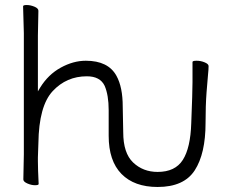

<svg xmlns="http://www.w3.org/2000/svg" viewBox="-20 -727 923 765"><path d="M444 -425Q469 -380 469 -302L471 -200Q471 -117 510.5 -79.5Q550 -42 608 -42Q678 -42 708.5 -90Q739 -138 742 -236Q747 -361 747 -400V-480Q747 -485 763.5 -485Q780 -485 795.5 -478.5Q811 -472 811 -464V-462Q811 -450 809 -431.5Q807 -413 803 -359.5Q799 -306 799 -237Q799 -115 756 -48.5Q713 18 608 18Q515 18 464 -34Q413 -86 413 -186V-288Q413 -348 397 -385Q379 -423 326 -423Q245 -423 190 -364Q135 -305 133 -157Q132 -124 131 -100V-84Q131 -54 134 6Q134 11 119.5 11Q105 11 89 4Q73 -3 73 -12L75 -112V-595L72 -702Q72 -707 86.5 -707Q101 -707 117 -700.5Q133 -694 133 -684L131 -585V-363L140 -378Q172 -430 222 -457.5Q272 -485 322 -485Q411 -485 444 -425Z"/></svg>

Font: Moon Stars Kai T Light
Style: Regular
Weight: 300
Designer: GuiWonder
Version: Version 1.101